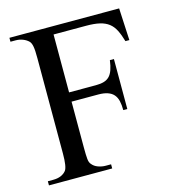

<svg xmlns="http://www.w3.org/2000/svg" viewBox="-101 -747 757 832"><g transform="rotate(-15 278.0 -331.0)"><path d="M498.5 -518.1Q489.7 -548.3 479.2 -569.1Q468.8 -589.8 452.4 -602.5Q436 -615.2 411.9 -620.8Q387.7 -626.5 351.6 -626.5H205.1V-366.7H325.2Q346.7 -366.7 361.6 -371.1Q376.5 -375.5 386.5 -385.7Q396.5 -396 402.6 -413.3Q408.7 -430.7 412.1 -456.1H430.2V-231.9H412.1Q412.1 -255.4 408 -272.9Q403.8 -290.5 393.8 -302Q383.8 -313.5 366.9 -319.3Q350.1 -325.2 325.2 -325.2H205.1V-117.7Q205.1 -85.4 206.8 -68.1Q208.5 -50.8 215.8 -43.5Q225.6 -30.8 242.4 -24.7Q259.3 -18.6 276.4 -18.6H300.3V0H16.6V-18.6H40.5Q79.6 -18.6 99.1 -42.5Q110.8 -58.1 110.8 -117.7V-545.4Q110.8 -563.5 110.1 -576.4Q109.4 -589.4 107.7 -598.4Q106 -607.4 103.3 -613.3Q100.6 -619.1 97.2 -622.6Q86.9 -632.8 71.5 -638.7Q56.2 -644.5 40.5 -644.5H16.6V-662.1H508.8L516.1 -518.1Z"/></g></svg>

Font: Doulos SIL Compact
Style: Regular
Weight: 400
Designer: Walt Agee, Victor Gaultney, Peter Martin, Debbi Hosken
Foundry: SIL International
Version: Version 4.110; 2011; Maintenance release ; LnSpcTght